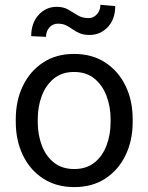

<svg xmlns="http://www.w3.org/2000/svg" viewBox="-20 -760 610 790"><path d="M44.9 -258.3V-269.5Q44.9 -346.2 74.2 -406.7Q103.5 -467.3 157.2 -502.7Q210.9 -538.1 284.7 -538.1Q359.4 -538.1 413.3 -502.7Q467.3 -467.3 496.6 -406.7Q525.9 -346.2 525.9 -269.5V-258.3Q525.9 -182.1 496.6 -121.3Q467.3 -60.5 413.6 -25.4Q359.9 9.8 285.6 9.8Q211.4 9.8 157.5 -25.4Q103.5 -60.5 74.2 -121.3Q44.9 -182.1 44.9 -258.3ZM135.3 -269.5V-258.3Q135.3 -206.1 151.9 -161.9Q168.5 -117.7 201.9 -91.1Q235.4 -64.5 285.6 -64.5Q335.4 -64.5 368.7 -91.1Q401.9 -117.7 418.5 -161.9Q435.1 -206.1 435.1 -258.3V-269.5Q435.1 -321.3 418.2 -365.5Q401.4 -409.7 368.2 -436.8Q335 -463.9 284.7 -463.9Q234.9 -463.9 201.7 -436.8Q168.5 -409.7 151.9 -365.5Q135.3 -321.3 135.3 -269.5ZM393.1 -740.2 454.1 -734.9Q454.1 -681.2 423.6 -648.7Q393.1 -616.2 348.6 -616.2Q323.7 -616.2 307.6 -623.3Q291.5 -630.4 278.8 -639.4Q266.1 -648.4 252.2 -655.5Q238.3 -662.6 217.8 -662.6Q197.3 -662.6 183.3 -647Q169.4 -631.3 169.4 -608.4L108.4 -611.3Q108.4 -665 138.7 -698.5Q168.9 -731.9 213.4 -731.9Q241.2 -731.9 260.7 -720.5Q280.3 -709 299.3 -697.3Q318.4 -685.5 344.2 -685.5Q364.7 -685.5 378.9 -701.4Q393.1 -717.3 393.1 -740.2Z"/></svg>

Font: Vazirmatn RD UI
Style: Regular
Weight: 400
Designer: Saber Rastikerdar
Foundry: Saber Rastikerdar
Version: Version 33.003